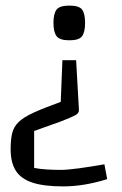

<svg xmlns="http://www.w3.org/2000/svg" viewBox="-20 -535 436 686"><path d="M252 -320 262 -143Q263 -131 249.5 -123.5Q236 -116 197 -101L102 -67V65Q123 69 147.5 70.5Q172 72 196 72Q220 72 261 66.5Q302 61 353 52L363 105Q280 131 206 131Q137 131 96 117.5Q55 104 36.5 75Q18 46 18 -2Q18 -36 23.5 -59Q29 -82 46.5 -99Q64 -116 100 -132.5Q136 -149 197 -171L203 -320ZM284 -453Q284 -421 273.5 -406Q263 -391 228 -391Q193 -391 182 -406Q171 -421 171 -453Q171 -486 182 -500.5Q193 -515 228 -515Q263 -515 273.5 -500.5Q284 -486 284 -453Z"/></svg>

Font: Changa Light
Style: Regular
Weight: 300
Designer: Eduardo Rodriguez Tunni
Foundry: Eduardo Rodriguez Tunni
Version: Version 3.002; ttfautohint (v1.8.2)